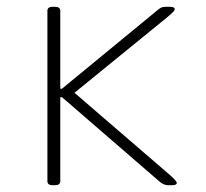

<svg xmlns="http://www.w3.org/2000/svg" viewBox="-20 -545 608 567"><path d="M136 2Q120 2 120 -10V-513Q120 -525 136 -525H142Q158 -525 158 -513V-283H163L445 -515Q451 -520 456 -522.5Q461 -525 470 -525H480Q496 -525 496 -518Q496 -514 489 -507.5Q482 -501 475 -495L200 -271L482 -28Q490 -21 496 -14.5Q502 -8 502 -5Q502 2 488 2H477Q464 2 452 -8L163 -258H158V-10Q158 2 142 2Z"/></svg>

Font: Asap Semi Expanded Thin
Style: Regular
Weight: 100
Width: 6
Designer: Pablo Cosgaya
Foundry: Omnibus-Type
Version: Version 3.001; ttfautohint (v1.8.4.7-5d5b)